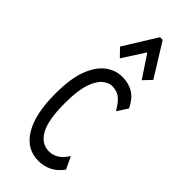

<svg xmlns="http://www.w3.org/2000/svg" viewBox="-229 -722 770 770"><g transform="rotate(45 156.5 -337.0)"><path d="M177 11Q109 11 71.5 -51Q34 -113 34 -228Q34 -314 54 -366Q74 -418 106.5 -442Q139 -466 176 -466Q253 -466 285 -395L256 -350Q237 -383 219 -397Q201 -411 173 -411Q154 -411 134 -394Q114 -377 101 -337.5Q88 -298 88 -229Q88 -131 112.5 -88.5Q137 -46 180 -46Q201 -46 220 -57.5Q239 -69 255 -95L280 -43Q260 -15 233.5 -2Q207 11 177 11ZM117 -511 84 -545 171 -685H186L273 -545L241 -511L178 -606Z"/></g></svg>

Font: Inconsolata ExtraCondensed Thin
Style: Regular
Weight: 100
Width: 2
Monospace: yes
Designer: Raph Levien, Cyreal, Brenton Simpson
Foundry: Raph Levien, Cyreal, Google
Version: Version 3.100; ttfautohint (v1.8.4.7-5d5b)